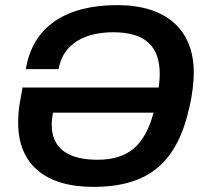

<svg xmlns="http://www.w3.org/2000/svg" viewBox="-20 -718 796 750"><path d="M344 12C566 12 674 -88 721 -304C731 -350 737 -394 737 -434C737 -600 632 -698 438 -698C238 -698 108 -615 81 -448H209C226 -550 316 -592 422 -592C546 -592 604 -539 604 -428C604 -412 602 -394 600 -376H68L59 -325C53 -294 51 -265 51 -238C51 -77 156 12 344 12ZM361 -94C253 -94 182 -133 182 -231C182 -245 184 -261 187 -278H580C545 -149 480 -94 361 -94Z"/></svg>

Font: Archivo SemiBold
Style: Italic
Weight: 600
Italic angle: -10°
Designer: Hector Gatti
Foundry: Omnibus-Type
Version: Version 2.001